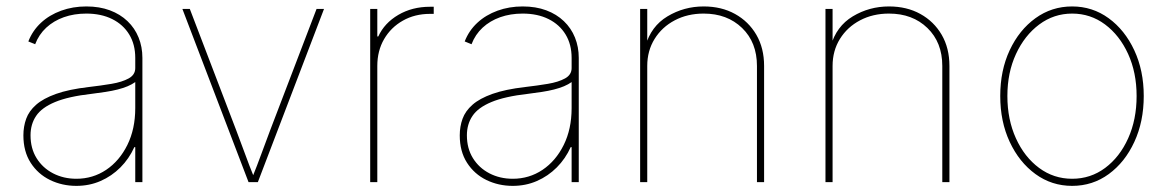

<svg xmlns="http://www.w3.org/2000/svg" viewBox="-20 -574 3687 605"><path d="M220.7 11.7Q175.8 11.7 137.7 -6.8Q99.6 -25.4 76.7 -61Q53.7 -96.7 53.7 -147.5Q53.7 -175.3 62.5 -199.7Q71.3 -224.1 93.8 -243.9Q116.2 -263.7 156.5 -278.1Q196.8 -292.5 259.8 -299.8Q297.9 -304.2 331.3 -309.8Q364.7 -315.4 385.5 -326.9Q406.2 -338.4 406.2 -359.4V-391.6Q406.2 -434.1 387.2 -465.3Q368.2 -496.6 333.5 -513.9Q298.8 -531.2 252 -531.2Q213.4 -531.2 181.2 -519.8Q148.9 -508.3 125.7 -486.8Q102.5 -465.3 90.8 -434.6L69.3 -443.4Q82.5 -477.5 109.1 -502.2Q135.7 -526.9 172.6 -540.3Q209.5 -553.7 252 -553.7Q293.5 -553.7 326.2 -541.5Q358.9 -529.3 381.8 -507.3Q404.8 -485.4 416.7 -455.8Q428.7 -426.3 428.7 -391.6V0H406.2V-110.4H403.3Q386.7 -73.7 359.4 -46.4Q332 -19 296.9 -3.7Q261.7 11.7 220.7 11.7ZM220.7 -10.7Q272.5 -10.7 314.5 -38.8Q356.4 -66.9 381.3 -117.2Q406.2 -167.5 406.2 -233.4V-315.4Q396 -308.1 382.1 -302.2Q368.2 -296.4 350.8 -292Q333.5 -287.6 312.7 -284.4Q292 -281.2 268.6 -278.3Q195.3 -270 153.3 -252.4Q111.3 -234.9 93.8 -208.7Q76.2 -182.6 76.2 -147.5Q76.2 -106.4 95.2 -75.7Q114.3 -44.9 147.2 -27.8Q180.2 -10.7 220.7 -10.7Z M763.2 0 554.7 -545.9H578.1L724.1 -164.1Q738.3 -127 752 -89.4Q765.6 -51.8 780.8 -14.6H774.9Q790 -51.8 803.7 -89.4Q817.4 -127 831.5 -164.1L977.5 -545.9H1001L792.5 0Z M1146.5 0V-545.9H1168.9V-459H1171.9Q1191.4 -501.5 1235.1 -527.1Q1278.8 -552.7 1335 -552.7Q1339.4 -552.7 1340.8 -552.7Q1342.3 -552.7 1346.7 -552.7V-530.3Q1344.2 -530.3 1341.8 -530.3Q1339.4 -530.3 1335 -530.3Q1287.1 -530.3 1249.5 -509Q1211.9 -487.8 1190.4 -450.9Q1168.9 -414.1 1168.9 -366.2V0Z M1595.7 11.7Q1550.8 11.7 1512.7 -6.8Q1474.6 -25.4 1451.7 -61Q1428.7 -96.7 1428.7 -147.5Q1428.7 -175.3 1437.5 -199.7Q1446.3 -224.1 1468.8 -243.9Q1491.2 -263.7 1531.5 -278.1Q1571.8 -292.5 1634.8 -299.8Q1672.9 -304.2 1706.3 -309.8Q1739.7 -315.4 1760.5 -326.9Q1781.2 -338.4 1781.2 -359.4V-391.6Q1781.2 -434.1 1762.2 -465.3Q1743.2 -496.6 1708.5 -513.9Q1673.8 -531.2 1627 -531.2Q1588.4 -531.2 1556.2 -519.8Q1523.9 -508.3 1500.7 -486.8Q1477.5 -465.3 1465.8 -434.6L1444.3 -443.4Q1457.5 -477.5 1484.1 -502.2Q1510.7 -526.9 1547.6 -540.3Q1584.5 -553.7 1627 -553.7Q1668.5 -553.7 1701.2 -541.5Q1733.9 -529.3 1756.8 -507.3Q1779.8 -485.4 1791.7 -455.8Q1803.7 -426.3 1803.7 -391.6V0H1781.2V-110.4H1778.3Q1761.7 -73.7 1734.4 -46.4Q1707 -19 1671.9 -3.7Q1636.7 11.7 1595.7 11.7ZM1595.7 -10.7Q1647.5 -10.7 1689.5 -38.8Q1731.4 -66.9 1756.3 -117.2Q1781.2 -167.5 1781.2 -233.4V-315.4Q1771 -308.1 1757.1 -302.2Q1743.2 -296.4 1725.8 -292Q1708.5 -287.6 1687.7 -284.4Q1667 -281.2 1643.6 -278.3Q1570.3 -270 1528.3 -252.4Q1486.3 -234.9 1468.8 -208.7Q1451.2 -182.6 1451.2 -147.5Q1451.2 -106.4 1470.2 -75.7Q1489.3 -44.9 1522.2 -27.8Q1555.2 -10.7 1595.7 -10.7Z M2019.5 -366.2V0H1997.1V-545.9H2019.5V-428.7H2013.7Q2031.2 -491.2 2083.3 -522.5Q2135.3 -553.7 2197.3 -553.7Q2253.4 -553.7 2296.1 -530Q2338.9 -506.3 2363.3 -464.4Q2387.7 -422.4 2387.7 -366.2V0H2365.2V-366.2Q2365.2 -440.4 2318.4 -485.8Q2271.5 -531.2 2197.3 -531.2Q2146.5 -531.2 2106.2 -510Q2065.9 -488.8 2042.7 -451.4Q2019.5 -414.1 2019.5 -366.2Z M2603.5 -366.2V0H2581.1V-545.9H2603.5V-428.7H2597.7Q2615.2 -491.2 2667.2 -522.5Q2719.2 -553.7 2781.2 -553.7Q2837.4 -553.7 2880.1 -530Q2922.9 -506.3 2947.3 -464.4Q2971.7 -422.4 2971.7 -366.2V0H2949.2V-366.2Q2949.2 -440.4 2902.3 -485.8Q2855.5 -531.2 2781.2 -531.2Q2730.5 -531.2 2690.2 -510Q2649.9 -488.8 2626.7 -451.4Q2603.5 -414.1 2603.5 -366.2Z M3358.4 11.7Q3293.9 11.7 3242.7 -25.6Q3191.4 -63 3161.6 -127Q3131.8 -190.9 3131.8 -271.5Q3131.8 -352.1 3161.6 -415.8Q3191.4 -479.5 3242.7 -516.6Q3293.9 -553.7 3358.4 -553.7Q3422.4 -553.7 3473.4 -516.6Q3524.4 -479.5 3554.2 -415.5Q3584 -351.6 3584 -271.5Q3584 -190.9 3554.4 -127Q3524.9 -63 3473.9 -25.6Q3422.9 11.7 3358.4 11.7ZM3358.4 -10.7Q3416.5 -10.7 3462.4 -44.9Q3508.3 -79.1 3534.9 -138.2Q3561.5 -197.3 3561.5 -271.5Q3561.5 -345.2 3534.7 -404.1Q3507.8 -462.9 3461.9 -497.1Q3416 -531.2 3358.4 -531.2Q3300.8 -531.2 3254.6 -496.8Q3208.5 -462.4 3181.4 -403.8Q3154.3 -345.2 3154.3 -271.5Q3154.3 -197.3 3181.2 -138.2Q3208 -79.1 3254.2 -44.9Q3300.3 -10.7 3358.4 -10.7Z"/></svg>

Font: Inter Thin
Style: Regular
Weight: 250
Designer: Rasmus Andersson
Foundry: rsms
Version: Version 4.001;git-66647c0bb